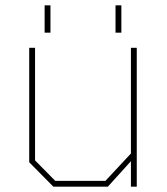

<svg xmlns="http://www.w3.org/2000/svg" viewBox="-20 -703 630 723"><path d="M148 -580V-683H170V-580ZM415 -580V-683H437V-580ZM181 0 90 -92V-523H112V-99L188 -22H377L473 -125V-523H495V0H473V-96L386 0Z"/></svg>

Font: Tomorrow Thin
Style: Regular
Weight: 250
Designer: Tony de Marco, Monica Rizzolli
Foundry: Just in Type
Version: Version 2.002